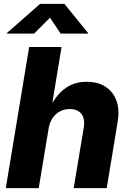

<svg xmlns="http://www.w3.org/2000/svg" viewBox="-20 -970 670 990"><path d="M230.5 -306.2 179.7 0H9.8L130.4 -727.5H297.4L243.7 -402.8H230Q251.5 -447.3 278.8 -479.7Q306.2 -512.2 342.5 -530.3Q378.9 -548.3 426.8 -548.3Q483.9 -548.3 523.4 -523.2Q563 -498 580.1 -451.9Q597.2 -405.8 586.9 -343.8L530.3 0H359.9L411.6 -310.1Q419.4 -356.4 400.1 -382.1Q380.9 -407.7 339.4 -407.7Q312 -407.7 289.3 -395.8Q266.6 -383.8 251.2 -361.3Q235.8 -338.9 230.5 -306.2ZM156.2 -796.9H15.1L15.6 -799.8L187 -950.2H312L434.1 -799.8L433.6 -796.9H292.5L237.8 -878.9Z"/></svg>

Font: Inter 17pt ExtraBold
Style: Italic
Weight: 800
Italic angle: -9.3988°
Version: Version 4.001;git-66647c0bb